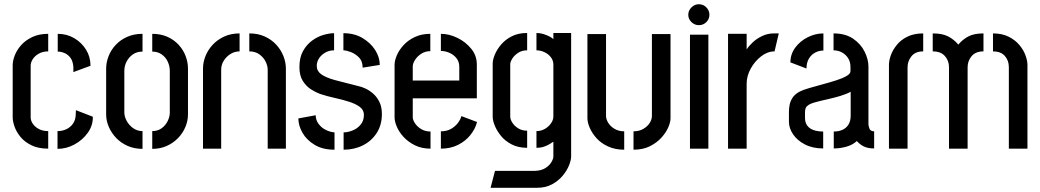

<svg xmlns="http://www.w3.org/2000/svg" viewBox="-20 -703 4917 908"><path d="M208 0Q161 0 128.5 -16Q96 -32 76.5 -56Q57 -80 48.5 -105Q40 -130 40 -148V-395Q40 -416 50 -441.5Q60 -467 80.5 -490Q101 -513 133 -528Q165 -543 208 -543V-460Q182 -460 163 -449Q144 -438 134.5 -422.5Q125 -407 125 -392V-148Q125 -133 135 -118Q145 -103 163.5 -93Q182 -83 208 -83ZM252 1V-83Q275 -83 294 -92Q313 -101 325 -118Q337 -135 338 -159L339 -182L419 -151Q420 -110 395.5 -75.5Q371 -41 332.5 -20Q294 1 252 1ZM327 -362V-386Q325 -413 314 -428.5Q303 -444 286.5 -451.5Q270 -459 253 -459V-543Q296 -543 331 -522.5Q366 -502 387 -468Q408 -434 408 -392Z M654 1Q615 1 583.5 -13Q552 -27 529.5 -50.5Q507 -74 494.5 -103Q482 -132 482 -162V-378Q482 -408 493.5 -437.5Q505 -467 527.5 -491Q550 -515 582 -529Q614 -543 654 -543V-459Q627 -459 608 -445.5Q589 -432 578.5 -411.5Q568 -391 568 -368V-171Q568 -152 579 -131.5Q590 -111 609.5 -97Q629 -83 654 -83ZM700 1V-83Q726 -83 744.5 -96.5Q763 -110 773 -130.5Q783 -151 783 -170V-368Q783 -390 773.5 -411Q764 -432 745 -445.5Q726 -459 700 -459V-543Q740 -543 771.5 -529Q803 -515 825 -491Q847 -467 858 -437.5Q869 -408 869 -378V-162Q869 -132 857 -103Q845 -74 822.5 -50.5Q800 -27 769 -13Q738 1 700 1Z M940 -378Q940 -409 952 -438.5Q964 -468 986.5 -492Q1009 -516 1041 -530.5Q1073 -545 1113 -545V-460Q1090 -460 1070.5 -448Q1051 -436 1038.5 -416.5Q1026 -397 1026 -373V0H940ZM1246 -373Q1246 -392 1236 -412Q1226 -432 1206.5 -446Q1187 -460 1159 -460V-545Q1200 -545 1232 -530.5Q1264 -516 1286.5 -491.5Q1309 -467 1320.5 -437.5Q1332 -408 1332 -378V0H1246Z M1605 5V-77Q1625 -77 1647.5 -86Q1670 -95 1685.5 -113.5Q1701 -132 1701 -160Q1701 -183 1681.5 -197.5Q1662 -212 1630.5 -222Q1599 -232 1562.5 -240Q1526 -248 1493 -259Q1474 -266 1451.5 -280Q1429 -294 1412.5 -319.5Q1396 -345 1396 -386Q1396 -431 1413 -461.5Q1430 -492 1456 -511Q1482 -530 1510 -538Q1538 -546 1560 -546V-465Q1537 -465 1518.5 -454.5Q1500 -444 1489 -427.5Q1478 -411 1478 -391Q1478 -367 1499.5 -351.5Q1521 -336 1565 -324Q1609 -312 1674 -296Q1690 -293 1709 -284Q1728 -275 1745.5 -259.5Q1763 -244 1774.5 -220.5Q1786 -197 1786 -164Q1786 -112 1761.5 -74Q1737 -36 1696 -15.5Q1655 5 1605 5ZM1562 5Q1506 5 1468 -18Q1430 -41 1410.5 -75Q1391 -109 1391 -143L1473 -158Q1473 -135 1487 -116.5Q1501 -98 1522 -88Q1543 -78 1562 -77ZM1695 -383Q1695 -414 1677.5 -431.5Q1660 -449 1638.5 -457Q1617 -465 1604 -465V-546Q1656 -546 1694.5 -523Q1733 -500 1754.5 -466Q1776 -432 1776 -396Z M2016 0Q1974 0 1942 -16Q1910 -32 1888.5 -55.5Q1867 -79 1856.5 -104Q1846 -129 1846 -148V-397Q1846 -416 1856.5 -441Q1867 -466 1888.5 -489.5Q1910 -513 1942 -528Q1974 -543 2015 -543V-461Q1991 -461 1972.5 -449Q1954 -437 1943 -420Q1932 -403 1932 -389V-322H2152V-388Q2152 -411 2139 -427.5Q2126 -444 2106 -453Q2086 -462 2065 -462V-543Q2104 -543 2143 -524Q2182 -505 2208.5 -472.5Q2235 -440 2235 -398V-238H1932V-148Q1932 -136 1942.5 -120Q1953 -104 1972 -92.5Q1991 -81 2016 -81ZM2065 0V-82Q2093 -82 2113 -93.5Q2133 -105 2145.5 -121.5Q2158 -138 2162 -154L2236 -126Q2228 -94 2205 -65Q2182 -36 2146.5 -18Q2111 0 2065 0Z M2300 185 2321 105H2510Q2540 104 2559 92Q2578 80 2587.5 64Q2597 48 2597 37V-33Q2591 -29 2580 -22Q2569 -15 2553 -9.5Q2537 -4 2517 -4V-83Q2539 -83 2557 -93.5Q2575 -104 2586 -120Q2597 -136 2597 -152V-397Q2597 -417 2585 -432.5Q2573 -448 2554.5 -456.5Q2536 -465 2517 -465V-547Q2534 -547 2550 -542Q2566 -537 2578.5 -530.5Q2591 -524 2597 -518V-547H2681V37Q2681 54 2671 79Q2661 104 2641 128Q2621 152 2591 168.5Q2561 185 2521 185ZM2473 -4Q2431 -4 2400 -20Q2369 -36 2349.5 -60Q2330 -84 2320 -108.5Q2310 -133 2310 -151V-402Q2310 -420 2320 -444.5Q2330 -469 2350 -492.5Q2370 -516 2400.5 -531.5Q2431 -547 2473 -547V-465Q2448 -465 2430 -453Q2412 -441 2402.5 -425.5Q2393 -410 2393 -399V-152Q2393 -139 2402.5 -123.5Q2412 -108 2430 -96.5Q2448 -85 2473 -85Z M2976 5V-82Q3003 -82 3022.5 -93.5Q3042 -105 3052.5 -121.5Q3063 -138 3063 -155V-542H3151V-144Q3151 -125 3140 -100Q3129 -75 3107 -51Q3085 -27 3052.5 -11Q3020 5 2976 5ZM2932 5Q2889 5 2855.5 -10.5Q2822 -26 2801 -49.5Q2780 -73 2769 -98.5Q2758 -124 2758 -144V-542H2846V-155Q2846 -139 2856.5 -122Q2867 -105 2886.5 -93.5Q2906 -82 2932 -82Z M3243 0V-539H3330V0ZM3285 -584Q3265 -584 3250 -598.5Q3235 -613 3235 -633Q3235 -653 3250 -668Q3265 -683 3285 -683Q3306 -683 3320.5 -668Q3335 -653 3335 -633Q3335 -613 3320.5 -598.5Q3306 -584 3285 -584Z M3423 0V-543H3511V-469Q3521 -485 3539.5 -502.5Q3558 -520 3584 -532.5Q3610 -545 3640 -545Q3646 -545 3651.5 -545Q3657 -545 3663 -545L3643 -460Q3610 -460 3580 -437Q3550 -414 3530.5 -379Q3511 -344 3511 -307V0Z M3873 -1Q3823 -1 3786.5 -20Q3750 -39 3730.5 -68Q3711 -97 3711 -127V-175Q3711 -189 3714 -206Q3717 -223 3727.5 -240Q3738 -257 3762 -270Q3778 -278 3807 -286.5Q3836 -295 3869.5 -304Q3903 -313 3933 -322.5Q3963 -332 3982.5 -343Q4002 -354 4002 -366V-386Q4002 -411 3990.5 -428.5Q3979 -446 3961 -455.5Q3943 -465 3922 -465V-545Q3978 -545 4014.5 -520Q4051 -495 4069 -458.5Q4087 -422 4087 -389V-115Q4087 -109 4091.5 -95.5Q4096 -82 4114 -82V-1Q4083 -1 4064 -11Q4045 -21 4032 -36Q4013 -18 3983.5 -9.5Q3954 -1 3923 -1V-81Q3945 -81 3963 -88.5Q3981 -96 3992 -113Q4003 -130 4003 -156V-269Q3983 -258 3953 -249Q3923 -240 3891 -233Q3859 -226 3834 -219Q3809 -212 3799 -203Q3787 -195 3787 -172V-146Q3787 -123 3798 -108.5Q3809 -94 3828.5 -87.5Q3848 -81 3873 -81ZM3794 -379 3718 -408Q3718 -447 3741 -478Q3764 -509 3800 -527Q3836 -545 3874 -545V-464Q3853 -464 3834.5 -454Q3816 -444 3805 -425Q3794 -406 3794 -379Z M4468 0V-385Q4468 -416 4448.5 -438Q4429 -460 4391 -460V-545Q4437 -545 4464.5 -530.5Q4492 -516 4512 -492Q4532 -516 4559 -530.5Q4586 -545 4631 -545V-460Q4594 -460 4575 -437.5Q4556 -415 4556 -385V0ZM4184 0V-396Q4184 -417 4193 -442Q4202 -467 4221.5 -491Q4241 -515 4272 -530Q4303 -545 4346 -545V-460Q4309 -460 4290.5 -437Q4272 -414 4272 -385V0ZM4751 0V-385Q4751 -417 4732 -438.5Q4713 -460 4676 -460V-545Q4719 -545 4750 -529.5Q4781 -514 4801 -490Q4821 -466 4830 -440.5Q4839 -415 4839 -396V0Z"/></svg>

Font: Stick No Bills ExtraLight Medium
Style: Regular
Weight: 500
Version: Version 2.000